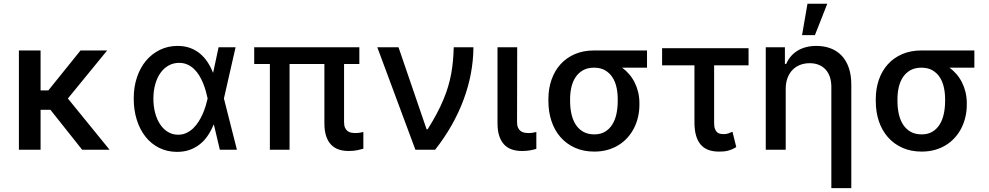

<svg xmlns="http://www.w3.org/2000/svg" viewBox="-20 -797 5266 1022"><path d="M196 -528.4V-315.7H237.2L408.7 -528.4H550.4L341.3 -272.7L563.2 0H417.3L248.6 -212.4H196V0H80.6V-528.4Z M691.8 -272.7Q691.8 -334.5 709.2 -386Q726.6 -437.5 757.8 -474.4Q789.1 -511.4 831.9 -532Q874.6 -552.6 925.1 -552.6Q960.9 -552.6 990.2 -542.3Q1019.5 -532 1042.8 -513.1Q1066.1 -494.3 1083.6 -468.2Q1101.2 -442.1 1113.6 -410.5H1114.7L1143.5 -545.5H1234L1171.9 -272.7L1241.1 0H1150.2L1118.6 -133.2H1116.8Q1104 -101.6 1085.8 -74.8Q1067.5 -47.9 1043.3 -28.8Q1019.2 -9.6 988.6 1.1Q958.1 11.7 920.5 11.4Q869.3 11 827.1 -10.1Q784.8 -31.2 754.8 -68.9Q724.8 -106.5 708.3 -158.6Q691.8 -210.6 691.8 -272.7ZM796.5 -272Q796.5 -230.8 805.9 -195.7Q815.3 -160.5 832.6 -134.8Q849.8 -109 874.1 -94.5Q898.4 -79.9 927.9 -79.9Q952.1 -79.9 971.9 -89.1Q991.8 -98.4 1008 -113.8Q1024.1 -129.3 1036.8 -149.1Q1049.4 -169 1058.8 -190.3Q1068.2 -211.6 1074.6 -232.8Q1081 -253.9 1084.9 -271.3L1085.2 -272.7L1084.9 -274.1Q1081.3 -291.5 1075.5 -312.3Q1069.6 -333.1 1061.1 -354Q1052.6 -375 1040.8 -394.5Q1029.1 -414.1 1013.5 -429.2Q997.9 -444.2 978 -453.3Q958.1 -462.4 933.2 -462.4Q902.7 -462.4 877.5 -448.3Q852.3 -434.3 834.3 -409.1Q816.4 -383.9 806.5 -348.9Q796.5 -313.9 796.5 -272Z M1333.1 -456.3V-545.5H1892.8V-456.3H1811.4V-147Q1811.4 -128.9 1816.4 -117.5Q1821.4 -106.2 1829.5 -99.8Q1837.7 -93.4 1848.5 -91.1Q1859.4 -88.8 1871.4 -88.8Q1883.5 -88.8 1895.2 -90.7Q1907 -92.7 1914.1 -94.5V-5.3Q1900.6 -1.4 1881 2.7Q1861.5 6.7 1835.6 6.7Q1806.8 6.7 1783.2 -1.2Q1759.6 -9.2 1742.5 -26.8Q1725.5 -44.4 1716.1 -72.4Q1706.7 -100.5 1706.7 -141V-456.3H1521.3V0H1416.5V-456.3Z M1988.3 -545.5H2101.2L2250.7 -109H2256.4Q2284.1 -153.1 2304.7 -191.9Q2325.3 -230.8 2340.2 -266.5Q2355.1 -302.2 2365.2 -336.1Q2375.4 -370 2381.6 -403.8Q2387.8 -437.5 2391 -472.5Q2394.2 -507.5 2395.2 -545.5H2500Q2499.6 -475.9 2486.5 -405.9Q2473.4 -335.9 2447.8 -266.9Q2422.2 -197.8 2384.2 -130.7Q2346.2 -63.6 2296.2 0H2191.1Z M2628.2 -545.5H2733L2732.2 -147Q2732.2 -128.9 2737.4 -117.5Q2742.5 -106.2 2750.9 -99.8Q2759.2 -93.4 2770.2 -91.1Q2781.2 -88.8 2793.3 -88.8Q2805 -88.8 2816.9 -90.7Q2828.8 -92.7 2834.9 -94.5V-4.6Q2821.4 -0.4 2802.4 3.2Q2783.4 6.7 2757.8 6.7Q2729 6.7 2705.3 -1.2Q2681.5 -9.2 2664.4 -26.8Q2647.4 -44.4 2637.8 -72.4Q2628.2 -100.5 2628.2 -141Z M2899.1 -269.9Q2899.1 -324.9 2915.5 -372.2Q2931.8 -419.4 2962.9 -454.2Q2994 -489 3039.2 -508.7Q3084.5 -528.4 3142 -528.4H3424V-436.8H3291.5Q3312.5 -421.5 3329.5 -401.5Q3346.6 -381.4 3358.5 -357.4Q3370.4 -333.5 3377 -306.1Q3383.5 -278.8 3383.5 -248.6V-238.6Q3383.5 -205.6 3376.2 -174.4Q3369 -143.1 3355.1 -115.6Q3341.3 -88.1 3320.7 -65Q3300.1 -41.9 3273.4 -25.2Q3246.8 -8.5 3214.1 0.7Q3181.5 9.9 3143.5 9.9Q3085.6 9.9 3040.1 -10.7Q2994.7 -31.2 2963.2 -67.3Q2931.8 -103.3 2915.5 -152.3Q2899.1 -201.3 2899.1 -258.5ZM3014.6 -258.5Q3014.6 -222.7 3021.7 -190.5Q3028.8 -158.4 3044.2 -134.2Q3059.7 -110.1 3084.2 -95.9Q3108.7 -81.7 3143.5 -81.7Q3176.8 -81.7 3200.5 -95.9Q3224.1 -110.1 3239.2 -134.2Q3254.3 -158.4 3261.2 -190.5Q3268.1 -222.7 3268.1 -258.5V-269.9Q3268.1 -303.6 3261.2 -333.8Q3254.3 -364 3239 -386.9Q3223.7 -409.8 3199.9 -423.3Q3176.1 -436.8 3142 -436.8Q3108 -436.8 3083.8 -423.3Q3059.7 -409.8 3044.2 -386.9Q3028.8 -364 3021.7 -333.8Q3014.6 -303.6 3014.6 -269.9Z M3504.3 -540.5H3964.5V-449.2H3781.2V-143.1Q3781.2 -122.2 3785.9 -110.3Q3790.5 -98.4 3797.9 -92.3Q3805.4 -86.3 3814.6 -84.7Q3823.9 -83.1 3833.1 -83.1Q3847.3 -83.1 3858.5 -87.4Q3869.7 -91.6 3878.9 -95.9L3899.1 -14.2Q3887.1 -6.7 3875.7 -2Q3864.3 2.8 3853.2 5.5Q3842 8.2 3830.3 9.1Q3818.5 9.9 3806.1 9.9Q3774.9 9.9 3750.5 0.9Q3726.2 -8.2 3709.9 -27.2Q3693.5 -46.2 3685 -75.6Q3676.5 -105.1 3676.5 -146.3V-449.2H3504.3Z M4158 -545.5V-456.7H4164.8Q4174.4 -478.7 4189.1 -496.3Q4203.8 -513.8 4224.1 -526.5Q4244.3 -539.1 4269.7 -545.8Q4295.1 -552.6 4325.6 -552.6Q4367.5 -552.6 4401.8 -539.4Q4436.1 -526.3 4460.4 -500.5Q4484.7 -474.8 4498 -436.3Q4511.4 -397.7 4511.4 -346.9V204.5H4405.2V-334.2Q4405.2 -363.6 4397.4 -387.1Q4389.6 -410.5 4374.6 -426.8Q4359.7 -443.2 4338.2 -451.9Q4316.8 -460.6 4289.4 -460.6Q4262.1 -460.6 4238.8 -451.5Q4215.6 -442.5 4198.5 -424.9Q4181.5 -407.3 4171.9 -381.9Q4162.3 -356.5 4162.3 -323.9V0H4056.1V-545.5ZM4278.1 -777H4383.5L4317.8 -610.1H4249.3Z M4641.7 -269.9Q4641.7 -324.9 4658 -372.2Q4674.4 -419.4 4705.4 -454.2Q4736.5 -489 4781.8 -508.7Q4827.1 -528.4 4884.6 -528.4H5166.5V-436.8H5034.1Q5055 -421.5 5072.1 -401.5Q5089.1 -381.4 5101 -357.4Q5112.9 -333.5 5119.5 -306.1Q5126.1 -278.8 5126.1 -248.6V-238.6Q5126.1 -205.6 5118.8 -174.4Q5111.5 -143.1 5097.7 -115.6Q5083.8 -88.1 5063.2 -65Q5042.6 -41.9 5016 -25.2Q4989.3 -8.5 4956.7 0.7Q4924 9.9 4886 9.9Q4828.1 9.9 4782.7 -10.7Q4737.2 -31.2 4705.8 -67.3Q4674.4 -103.3 4658 -152.3Q4641.7 -201.3 4641.7 -258.5ZM4757.1 -258.5Q4757.1 -222.7 4764.2 -190.5Q4771.3 -158.4 4786.8 -134.2Q4802.2 -110.1 4826.7 -95.9Q4851.2 -81.7 4886 -81.7Q4919.4 -81.7 4943 -95.9Q4966.6 -110.1 4981.7 -134.2Q4996.8 -158.4 5003.7 -190.5Q5010.7 -222.7 5010.7 -258.5V-269.9Q5010.7 -303.6 5003.7 -333.8Q4996.8 -364 4981.5 -386.9Q4966.3 -409.8 4942.5 -423.3Q4918.7 -436.8 4884.6 -436.8Q4850.5 -436.8 4826.3 -423.3Q4802.2 -409.8 4786.8 -386.9Q4771.3 -364 4764.2 -333.8Q4757.1 -303.6 4757.1 -269.9Z"/></svg>

Font: Cannonade Med
Style: Regular
Weight: 500
Designer: Rasmus Andersson
Foundry: rsms
Version: Version 3.012;git-f93a4a705